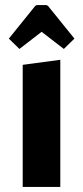

<svg xmlns="http://www.w3.org/2000/svg" viewBox="-20 -741 330 761"><path d="M219 -504V0H70V-484ZM15 -588 116 -713Q121 -721 129 -721H161Q169 -721 174 -713L275 -588L233 -547L145 -615L57 -547Z"/></svg>

Font: Changa SemiBold
Style: Regular
Weight: 600
Designer: Eduardo Rodriguez Tunni
Foundry: Eduardo Rodriguez Tunni
Version: Version 2.002; ttfautohint (v1.5) -l 8 -r 50 -G 150 -x 14 -H